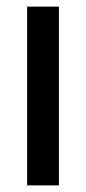

<svg xmlns="http://www.w3.org/2000/svg" viewBox="-20 -560 261 580"><path d="M158 0H62V-540H158Z"/></svg>

Font: Noto Sans Georgian ExtraCondensed Medium
Style: Regular
Weight: 500
Width: 2
Designer: Monotype Design Team, Akaki Razmadze
Foundry: Google LLC
Version: Version 2.005; ttfautohint (v1.8.4.7-5d5b)